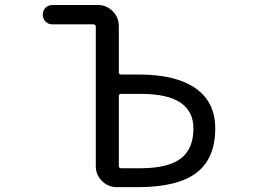

<svg xmlns="http://www.w3.org/2000/svg" viewBox="-20 -775 1040 774"><path d="M468.8 -396.5Q459 -396.5 459 -386.7V-106.4Q459 -96.7 468.8 -96.7H543.9Q657.2 -96.7 708.5 -135.7Q759.8 -174.8 759.8 -256.8Q759.8 -396.5 548.8 -396.5Q547.9 -396.5 545.9 -396.5ZM366.2 -667Q366.2 -676.8 356.4 -676.8H191.4Q174.8 -676.8 163.6 -688Q152.3 -699.2 152.3 -715.8Q152.3 -732.4 163.6 -743.7Q174.8 -754.9 191.4 -754.9H374Q409.2 -754.9 434.1 -730Q459 -705.1 459 -669.9V-484.4Q459 -474.6 468.8 -474.6H539.1Q689.5 -474.6 768.6 -418.9Q847.7 -363.3 847.7 -257.8Q847.7 -135.7 771.5 -78.1Q695.3 -20.5 534.2 -20.5H451.2Q416 -20.5 391.1 -45.4Q366.2 -70.3 366.2 -105.5Z"/></svg>

Font: Rounded-X Mgen+ 1m regular
Style: Regular
Weight: 400
Designer: [Source Han Sans]
Ryoko NISHIZUKA  (kana & ideographs); Paul D. Hunt (Latin, Greek & Cyrillic); Wenlong ZHANG  (bopomofo
Version: Version 1.059.20150602